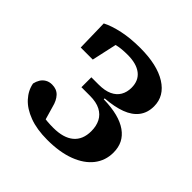

<svg xmlns="http://www.w3.org/2000/svg" viewBox="-142 -630 766 766"><g transform="rotate(45 240.5 -247.0)"><path d="M227 14Q168 14 125.5 -2Q83 -18 58.5 -45Q34 -72 28 -105Q31 -119 38 -130.5Q45 -142 57 -149Q69 -156 85 -156Q111 -156 126.5 -139.5Q142 -123 149 -94L173 -11L101 -55Q123 -47 149 -42Q175 -37 210 -37Q267 -37 297 -62Q327 -87 327 -135Q327 -164 316 -185.5Q305 -207 282 -219Q259 -231 223 -231H175V-287H216Q251 -287 273.5 -297.5Q296 -308 307 -327Q318 -346 318 -371Q318 -411 291 -432Q264 -453 214 -453Q179 -453 156 -447.5Q133 -442 112 -432L158 -473L129 -341H61L58 -474Q87 -489 131 -498.5Q175 -508 230 -508Q326 -508 380 -474Q434 -440 434 -382Q434 -346 415 -321Q396 -296 360 -282.5Q324 -269 272 -265V-260Q317 -259 350 -250.5Q383 -242 405.5 -226Q428 -210 439 -188Q450 -166 450 -137Q450 -92 423.5 -58Q397 -24 347 -5Q297 14 227 14Z"/></g></svg>

Font: Source Serif 4 SemiBold
Style: Regular
Weight: 600
Designer: Frank Grießhammer
Foundry: Adobe Systems Incorporated
Version: Version 4.004;hotconv 1.0.116;makeotfexe 2.5.65601